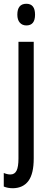

<svg xmlns="http://www.w3.org/2000/svg" viewBox="-33 -759 264 1019"><path d="M59 -681Q59 -739 107 -739Q153 -739 153 -681Q153 -624 107 -624Q85 -624 72 -639Q59 -654 59 -681ZM36 240Q8 240 -13 231V159Q6 167 22 167Q45 167 55 146.5Q65 126 65 83V-537H146V82Q146 163 118 201Q90 239 36 240Z"/></svg>

Font: Noto Sans Lao ExtraCondensed
Style: Regular
Weight: 400
Width: 2
Designer: Monotype Design Team
Foundry: Monotype Imaging Inc.
Version: Version 2.004; ttfautohint (v1.8.4.7-5d5b)